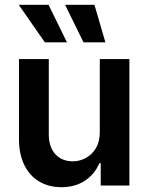

<svg xmlns="http://www.w3.org/2000/svg" viewBox="-20 -778 622 805"><path d="M398.4 -530.3H522.5V0H402.3V-93.8H396.5Q377.4 -47.9 336.2 -20.5Q294.9 6.8 237.3 6.8Q185.1 6.8 145 -16.6Q105 -40 82.5 -85Q60.1 -129.9 59.6 -192.4V-530.3H184.6V-211.9Q184.6 -178.7 197 -153.6Q209.5 -128.4 232.2 -115Q254.9 -101.6 285.2 -101.6Q313.5 -101.6 339.6 -115.5Q365.7 -129.4 382.1 -156.7Q398.4 -184.1 398.4 -222.7ZM58.6 -757.8H183.6L260.7 -600.6H168ZM252.9 -757.8H376L421.9 -600.6H330.1Z"/></svg>

Font: Pretendard JP SemiBold
Style: Regular
Weight: 600
Designer: Base glyphs from Inter by Rasmus Andersson; Hangeul glyphs from Noto Sans CJK(Source Han Sans) by Jang Soo-young and Kan
Foundry: Kil Hyung-jin
Version: Version 1.309